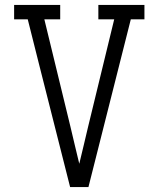

<svg xmlns="http://www.w3.org/2000/svg" viewBox="-20 -755 640 775"><path d="M263 0 139 -490 92 -677H37V-735H223V-677H159L264 -245Q273 -207 282 -169Q291 -131 300 -94Q309 -131 318 -169Q327 -207 336 -245L441 -677H377V-735H563V-677H508L337 0Z"/></svg>

Font: Iosevka Slab Light Extended
Style: Regular
Weight: 300
Width: 7
Monospace: yes
Designer: Belleve Invis
Foundry: Belleve Invis
Version: Version 11.1.0; ttfautohint (v1.8.3)